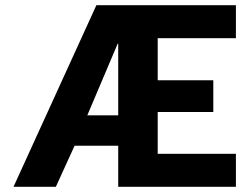

<svg xmlns="http://www.w3.org/2000/svg" viewBox="-20 -719 955 739"><path d="M351 -699H888V-572H587V-410H801V-288H587V-127H888V0H435V-158H267L195 0H32ZM435 -275V-551H433L316 -275Z"/></svg>

Font: Prompt SemiBold
Style: Regular
Weight: 600
Designer: Katatrad Team
Foundry: CadsonDemak
Version: Version 1.001